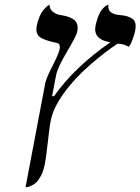

<svg xmlns="http://www.w3.org/2000/svg" viewBox="-20 -582 588 804"><path d="M193.4 -81.1Q187.5 -54.7 180.2 13.4Q172.9 81.5 166.5 110.8Q161.1 135.7 151.4 154.1Q141.6 172.4 132.6 181.2Q123.5 189.9 112.5 195.1Q101.6 200.2 96.4 201.2Q91.3 202.1 86.9 202.1L169.4 -232.9Q169.9 -233.9 169.9 -234.9Q174.3 -256.3 200 -306.2Q225.6 -356 229.5 -375Q234.9 -400.4 215.8 -402.8Q162.6 -413.6 145 -428.5Q127.4 -443.4 134.3 -476.1Q138.7 -496.1 145.5 -512.2Q152.3 -528.3 159.4 -537.1Q166.5 -545.9 173.1 -552Q179.7 -558.1 183.6 -560.1L187.5 -562Q187.5 -543.5 202.1 -532.2Q216.8 -521 233.4 -519Q251 -516.1 262.7 -512.7Q274.4 -509.3 286.6 -501.7Q298.8 -494.1 303 -480.7Q307.1 -467.3 303.2 -448.2Q299.3 -430.7 260.5 -365.5Q221.7 -300.3 214.8 -267.1L198.2 -179.2H206.1Q293.9 -302.7 441.9 -404.8Q367.7 -417 380.4 -476.1Q385.3 -498.5 392.3 -515.6Q399.4 -532.7 406.2 -541Q413.1 -549.3 419.4 -554.4Q425.8 -559.6 429.7 -561L433.6 -562Q431.6 -540 445.6 -530Q459.5 -520 481.4 -519Q518.6 -516.1 536.1 -502.2Q553.7 -488.3 545.4 -450.2Q543 -438.5 534.7 -415.8Q526.4 -393.1 519 -386.2Q495.6 -399.4 471.7 -398.9Q418.9 -363.8 356.9 -310.1Q289.1 -250.5 246.3 -190.4Q203.6 -130.4 193.4 -81.1Z"/></svg>

Font: Linux Biolinum O
Style: Italic
Weight: 400
Italic angle: -12°
Designer: Philipp H. Poll
Foundry: Philipp H. Poll
Version: Version 1.1.3